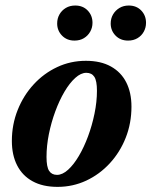

<svg xmlns="http://www.w3.org/2000/svg" viewBox="-20 -680 562 712"><path d="M298.5 -454.5Q353.5 -454.5 391.2 -433.5Q429 -412.5 448.2 -374.5Q467.5 -336.5 467.5 -284.5Q467.5 -223 446.2 -169.2Q425 -115.5 387.2 -74.5Q349.5 -33.5 299.8 -10.2Q250 13 193.5 13Q138.5 13 100.8 -7.8Q63 -28.5 43.5 -66.8Q24 -105 24 -157Q24 -218 45.5 -272Q67 -326 104.8 -367Q142.5 -408 192 -431.2Q241.5 -454.5 298.5 -454.5ZM191.5 -31.5Q211.5 -31.5 232.5 -50.5Q253.5 -69.5 272.5 -101.8Q291.5 -134 306.5 -174.5Q321.5 -215 330.5 -258.8Q339.5 -302.5 339.5 -343.5Q339.5 -380.5 329.8 -395.2Q320 -410 300 -410Q280 -410 259 -391Q238 -372 219 -339.8Q200 -307.5 185 -266.8Q170 -226 161.2 -182.5Q152.5 -139 152.5 -98Q152.5 -61 162.2 -46.2Q172 -31.5 191.5 -31.5ZM256 -529.5Q228 -529.5 210 -548Q192 -566.5 192 -593Q192 -611.5 200.5 -626.5Q209 -641.5 224 -650.5Q239 -659.5 259 -659.5Q287.5 -659.5 305.2 -641Q323 -622.5 323 -595.5Q323 -577.5 314.5 -562.5Q306 -547.5 291.2 -538.5Q276.5 -529.5 256 -529.5ZM455 -529.5Q426.5 -529.5 408.5 -548Q390.5 -566.5 390.5 -593Q390.5 -611.5 399.2 -626.5Q408 -641.5 423 -650.5Q438 -659.5 457.5 -659.5Q486 -659.5 503.8 -641Q521.5 -622.5 521.5 -595.5Q521.5 -577.5 513.2 -562.5Q505 -547.5 490 -538.5Q475 -529.5 455 -529.5Z"/></svg>

Font: Newsreader 24pt
Style: Bold Italic
Weight: 700
Italic angle: -17°
Designer: Hugues Gentile
Foundry: Production Type
Version: Version 1.003